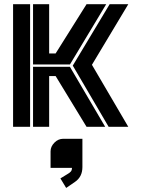

<svg xmlns="http://www.w3.org/2000/svg" viewBox="-20 -611 681 925"><path d="M303.7 228.5Q315.4 222.2 321.3 215.3Q326.7 209 326.7 197.8H223.6V118.2Q223.6 94.7 242.7 75.7Q260.7 57.6 284.7 57.6H377V193.8Q377 241.2 340.8 265.6L298.8 294.4L271 248.5ZM216.8 -590.8V-353.5H248L397 -590.8H491.7L316.9 -300.3H139.2V-590.8ZM316.9 -289.1 486.8 0H397L248 -244.6H216.8V0H139.2V-289.1ZM125 -590.8V0H43V-590.8ZM508.3 -590.8H598.1L422.9 -298.8L598.1 0H503.4L330.6 -294.9Z"/></svg>

Font: Ebtekar Inline 2
Style: Inline-2
Weight: 500
Designer: Arman Khorramak
Foundry: Arman Khorramak
Version: Version 2.000